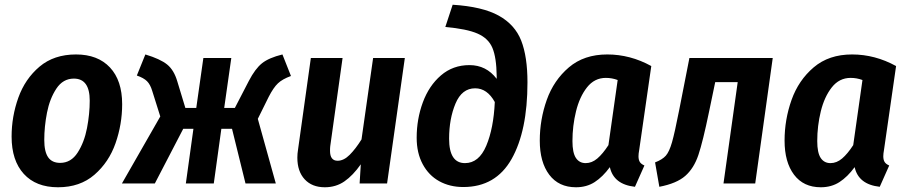

<svg xmlns="http://www.w3.org/2000/svg" viewBox="-20 -775 3828 811"><path d="M29 -198Q29 -283 57.5 -362.5Q86 -442 147 -493.5Q208 -545 301 -545Q393 -545 444.5 -490Q496 -435 496 -335Q496 -250 468 -170Q440 -90 379 -37Q318 16 225 16Q132 16 80.5 -40.5Q29 -97 29 -198ZM359 -350Q359 -443 292 -443Q246 -443 218 -400.5Q190 -358 178.5 -299Q167 -240 167 -184Q167 -134 183.5 -110.5Q200 -87 234 -87Q280 -87 308 -130.5Q336 -174 347.5 -234Q359 -294 359 -350Z M1209 -454Q1173 -441 1154 -423Q1135 -405 1115 -366L1069 -273L1145 0H1017L960 -231H915L883 0H765L797 -231H754L634 0H495L657 -283L623 -391Q615 -418 601 -432Q587 -446 558 -456L594 -545Q657 -526 686 -502.5Q715 -479 729 -431L763 -319H809L839 -530H957L927 -319H972L1031 -433Q1058 -485 1087 -508Q1116 -531 1173 -545Z M1236 -109Q1236 -126 1239 -144L1293 -530H1427L1375 -158Q1374 -151 1374 -138Q1374 -96 1406 -96Q1432 -96 1457 -121Q1482 -146 1507 -186L1556 -530H1690L1615 0H1499L1504 -81Q1471 -34 1435 -9Q1399 16 1352 16Q1298 16 1267 -17.5Q1236 -51 1236 -109Z M1740 -193Q1740 -272 1766 -342.5Q1792 -413 1842.5 -456.5Q1893 -500 1963 -500Q2034 -500 2078 -442V-454Q2077 -532 2060 -572.5Q2043 -613 1997.5 -633Q1952 -653 1861 -661L1892 -755Q2018 -747 2086.5 -709Q2155 -671 2181.5 -603.5Q2208 -536 2208 -427Q2208 -222 2141 -103.5Q2074 15 1937 15Q1880 15 1835.5 -9.5Q1791 -34 1765.5 -81.5Q1740 -129 1740 -193ZM2070 -344Q2038 -402 1987 -402Q1931 -402 1904 -337.5Q1877 -273 1877 -189Q1877 -86 1944 -86Q2003 -86 2034 -159.5Q2065 -233 2070 -344Z M2731 -496 2680 -142Q2677 -126 2677 -115Q2677 -100 2682.5 -91Q2688 -82 2702 -76L2662 14Q2572 4 2556 -69Q2526 -28 2492 -6Q2458 16 2413 16Q2340 16 2300 -37Q2260 -90 2260 -181Q2260 -270 2289.5 -353Q2319 -436 2383 -490.5Q2447 -545 2545 -545Q2642 -545 2731 -496ZM2398 -179Q2398 -130 2412.5 -108Q2427 -86 2454 -86Q2480 -86 2503 -105.5Q2526 -125 2550 -162L2589 -437Q2565 -446 2539 -446Q2491 -446 2459.5 -406Q2428 -366 2413 -304.5Q2398 -243 2398 -179Z M3170 0H3036L3096 -428H3001L2975 -303Q2949 -177 2930 -120.5Q2911 -64 2874.5 -32Q2838 0 2765 14L2747 -89Q2778 -101 2792.5 -117.5Q2807 -134 2818.5 -174Q2830 -214 2849 -311L2892 -530H3244Z M3765 -496 3714 -142Q3711 -126 3711 -115Q3711 -100 3716.5 -91Q3722 -82 3736 -76L3696 14Q3606 4 3590 -69Q3560 -28 3526 -6Q3492 16 3447 16Q3374 16 3334 -37Q3294 -90 3294 -181Q3294 -270 3323.5 -353Q3353 -436 3417 -490.5Q3481 -545 3579 -545Q3676 -545 3765 -496ZM3432 -179Q3432 -130 3446.5 -108Q3461 -86 3488 -86Q3514 -86 3537 -105.5Q3560 -125 3584 -162L3623 -437Q3599 -446 3573 -446Q3525 -446 3493.5 -406Q3462 -366 3447 -304.5Q3432 -243 3432 -179Z"/></svg>

Font: Fira Sans Condensed SemiBold
Style: Italic
Weight: 600
Width: 3
Italic angle: -8°
Designer: bBox Type GmbH & Carrois Corporate GbR & Edenspiekermann AG
Foundry: bBox Type GmbH & Carrois Corporate GbR & Edenspiekermann AG
Version: Version 4.301